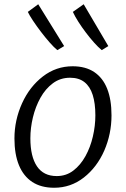

<svg xmlns="http://www.w3.org/2000/svg" viewBox="-20 -876 594 904"><path d="M235 8Q173.5 8 132 -19.2Q90.5 -46.5 69.2 -98.2Q48 -150 48 -224Q48 -310.5 84 -390Q119.5 -468 181.8 -516Q244 -564 322 -564Q382.5 -564 423.2 -537Q464 -510 484.5 -458.5Q505 -407 505 -333Q505 -245.5 471 -167Q436.5 -88.5 374.8 -40.2Q313 8 235 8ZM247 -47Q291.5 -47 325.2 -72.8Q359 -98.5 382.2 -140.5Q405.5 -182.5 417.2 -233Q429 -283.5 429 -333Q429 -389.5 416.5 -429Q404 -468.5 377.8 -489.2Q351.5 -510 310 -510Q264 -510 229 -484Q194 -458 170.5 -415.8Q147 -373.5 135 -323.5Q123 -273.5 123 -225Q123 -139 154 -93Q185 -47 247 -47ZM282 -659 250 -640Q235 -652 214.5 -675.2Q194 -698.5 173 -726Q152 -753.5 135.2 -778.8Q118.5 -804 111 -820L160 -856ZM490 -659 459 -640Q443 -653 423.8 -674.5Q404.5 -696 385 -721.8Q365.5 -747.5 349.2 -773Q333 -798.5 323 -820L374 -856Z"/></svg>

Font: Merriweather Sans Variable Regular
Style: Italic
Weight: 300
Italic angle: -8°
Designer: Eben Sorkin
Foundry: Eben Sorkin
Version: Version 2.001